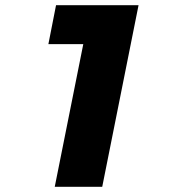

<svg xmlns="http://www.w3.org/2000/svg" viewBox="-20 -720 656 740"><path d="M374 0H191L301 -550H166.5L196 -700H514Z"/></svg>

Font: Argentum Sans
Style: Bold Italic
Weight: 700
Italic angle: -11°
Designer: Julieta Ulanovsky (font), Cristiano Sobral (main changes and remaster)
Foundry: Julieta Ulanovsky (font), Cristiano Sobral (main changes and remaster)
Version: Version 2.007;June 15, 2022;FontCreator 14.0.0.2814 64-bit; 